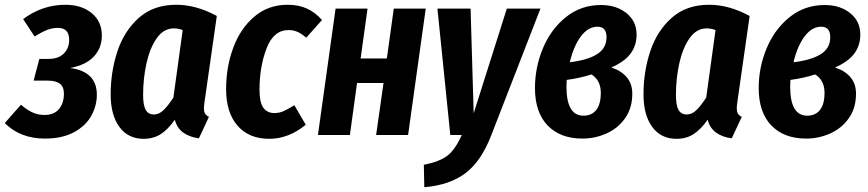

<svg xmlns="http://www.w3.org/2000/svg" viewBox="-35 -566 3641 805"><path d="M392 -417Q392 -365 358.5 -329Q325 -293 259 -281Q371 -266 371 -169Q371 -122 347.5 -80Q324 -38 275 -11.5Q226 15 153 15Q50 15 -15 -50L53 -127Q78 -105 101.5 -94.5Q125 -84 151 -84Q192 -84 212.5 -109Q233 -134 233 -173Q233 -203 215.5 -215.5Q198 -228 165 -228H106L130 -319H168Q210 -319 232.5 -341.5Q255 -364 255 -399Q255 -449 208 -449Q183 -449 161 -440Q139 -431 110 -413L62 -486Q143 -546 239 -546Q307 -546 349.5 -511Q392 -476 392 -417Z M874 -499 823 -142Q820 -124 820 -111Q820 -98 824.5 -90Q829 -82 841 -76L799 14Q760 9 733.5 -10Q707 -29 698 -64Q670 -24 639.5 -4Q609 16 567 16Q502 16 465.5 -34Q429 -84 429 -170Q429 -266 457.5 -351.5Q486 -437 547.5 -491.5Q609 -546 704 -546Q788 -546 874 -499ZM565 -168Q565 -124 576 -105Q587 -86 610 -86Q632 -86 651 -104.5Q670 -123 692 -157L731 -440Q712 -447 694 -447Q651 -447 622 -405.5Q593 -364 579 -300Q565 -236 565 -168Z M1315 -482 1249 -408Q1229 -425 1212 -432.5Q1195 -440 1175 -440Q1112 -440 1082.5 -363Q1053 -286 1053 -189Q1053 -137 1069 -114.5Q1085 -92 1115 -92Q1136 -92 1154 -100Q1172 -108 1199 -125L1247 -43Q1175 16 1094 16Q1009 16 961 -39Q913 -94 913 -192Q913 -285 943 -366Q973 -447 1031.5 -496.5Q1090 -546 1171 -546Q1217 -546 1252 -530Q1287 -514 1315 -482Z M1573 -218H1462L1432 0H1298L1372 -530H1506L1477 -321H1587L1616 -530H1750L1676 0H1542Z M2024 3Q1982 111 1916 160.5Q1850 210 1744 219L1742 125Q1808 112 1841 86.5Q1874 61 1901 0H1853L1799 -530H1938L1951 -91L2090 -530H2231Z M2634 -421Q2634 -375 2608.5 -341Q2583 -307 2528 -283Q2569 -270 2592.5 -242.5Q2616 -215 2616 -173Q2616 -113 2586 -70.5Q2556 -28 2508 -6.5Q2460 15 2407 15Q2314 15 2261 -40Q2208 -95 2208 -197Q2208 -284 2241.5 -364Q2275 -444 2338 -494.5Q2401 -545 2485 -545Q2549 -545 2591.5 -511Q2634 -477 2634 -421ZM2354 -305Q2429 -314 2468.5 -339Q2508 -364 2508 -410Q2508 -454 2470 -454Q2431 -454 2400.5 -413.5Q2370 -373 2354 -305ZM2341 -231 2340 -203Q2340 -81 2411 -81Q2446 -81 2465 -105Q2484 -129 2484 -177Q2484 -229 2445 -254Q2395 -238 2341 -231Z M3108 -499 3057 -142Q3054 -124 3054 -111Q3054 -98 3058.5 -90Q3063 -82 3075 -76L3033 14Q2994 9 2967.5 -10Q2941 -29 2932 -64Q2904 -24 2873.5 -4Q2843 16 2801 16Q2736 16 2699.5 -34Q2663 -84 2663 -170Q2663 -266 2691.5 -351.5Q2720 -437 2781.5 -491.5Q2843 -546 2938 -546Q3022 -546 3108 -499ZM2799 -168Q2799 -124 2810 -105Q2821 -86 2844 -86Q2866 -86 2885 -104.5Q2904 -123 2926 -157L2965 -440Q2946 -447 2928 -447Q2885 -447 2856 -405.5Q2827 -364 2813 -300Q2799 -236 2799 -168Z M3572 -421Q3572 -375 3546.5 -341Q3521 -307 3466 -283Q3507 -270 3530.5 -242.5Q3554 -215 3554 -173Q3554 -113 3524 -70.5Q3494 -28 3446 -6.5Q3398 15 3345 15Q3252 15 3199 -40Q3146 -95 3146 -197Q3146 -284 3179.5 -364Q3213 -444 3276 -494.5Q3339 -545 3423 -545Q3487 -545 3529.5 -511Q3572 -477 3572 -421ZM3292 -305Q3367 -314 3406.5 -339Q3446 -364 3446 -410Q3446 -454 3408 -454Q3369 -454 3338.5 -413.5Q3308 -373 3292 -305ZM3279 -231 3278 -203Q3278 -81 3349 -81Q3384 -81 3403 -105Q3422 -129 3422 -177Q3422 -229 3383 -254Q3333 -238 3279 -231Z"/></svg>

Font: Fira Sans Compressed SemiBold
Style: Italic
Weight: 600
Width: 1
Italic angle: -8°
Designer: bBox Type GmbH & Carrois Corporate GbR & Edenspiekermann AG
Foundry: bBox Type GmbH & Carrois Corporate GbR & Edenspiekermann AG
Version: Version 4.301